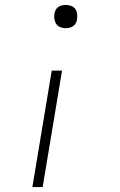

<svg xmlns="http://www.w3.org/2000/svg" viewBox="-20 -548 490 783"><path d="M248 -433Q237 -433 226.5 -437Q216 -441 210 -449.5Q204 -458 202 -469.5Q200 -481 202 -492Q203 -500 207 -507.5Q211 -515 217.5 -519.5Q224 -524 232 -526Q240 -528 248 -528Q259 -528 270 -524Q281 -520 287 -511.5Q293 -503 294.5 -492Q296 -481 294 -469Q293 -461 289.5 -454Q286 -447 279 -442Q272 -437 264 -435Q256 -433 248 -433ZM112 215 191 -260H233L154 215Z"/></svg>

Font: Iosevka Etoile Extralight
Style: Italic
Weight: 200
Italic angle: -9°
Designer: Belleve Invis
Foundry: Belleve Invis
Version: Version 22.1.2; ttfautohint (v1.8.4)